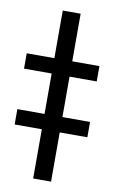

<svg xmlns="http://www.w3.org/2000/svg" viewBox="-114 -751 472 795"><g transform="rotate(10 122.0 -353.0)"><path d="M159.2 0H84V-706.1H159.2ZM-32.2 -505.9H273.4V-441.4H-32.2ZM-30.3 -271.5H275.4V-207H-30.3Z"/></g></svg>

Font: Pretendard GOV Variable
Style: Regular
Weight: 400
Designer: Base glyphs from Inter by Rasmus Andersson; Hangul glyphs from Noto Sans CJK(Source Han Sans) by Jang Soo-young and Kang
Foundry: Kil Hyung-jin
Version: Version 1.307;Glyphs 3.2 (3192)